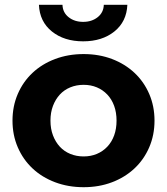

<svg xmlns="http://www.w3.org/2000/svg" viewBox="-20 -771 695 799"><path d="M32 -269Q32 -329 54 -380Q76 -431 115.5 -468Q155 -505 209.5 -525.5Q264 -546 328 -546Q392 -546 446 -525.5Q500 -505 539.5 -468Q579 -431 601 -380Q623 -329 623 -269Q623 -209 601 -158Q579 -107 539.5 -70Q500 -33 446 -12.5Q392 8 328 8Q264 8 209.5 -12.5Q155 -33 115.5 -70Q76 -107 54 -158Q32 -209 32 -269ZM465 -269Q465 -303 455 -330.5Q445 -358 426.5 -377.5Q408 -397 383 -407.5Q358 -418 328 -418Q298 -418 272.5 -407.5Q247 -397 229 -377.5Q211 -358 200.5 -330.5Q190 -303 190 -269Q190 -235 200.5 -207.5Q211 -180 229 -160.5Q247 -141 272.5 -130.5Q298 -120 328 -120Q358 -120 383 -130.5Q408 -141 426.5 -160.5Q445 -180 455 -207.5Q465 -235 465 -269ZM142 -751H240Q241 -719 265.5 -699.5Q290 -680 326 -680Q362 -680 386.5 -699.5Q411 -719 412 -751H510Q507 -681 456 -640Q405 -599 326 -599Q247 -599 196 -640Q145 -681 142 -751Z"/></svg>

Font: CMG Sans
Style: Bold
Weight: 700
Designer: Julieta Ulanovsky
Foundry: Julieta Ulanovsky
Version: Version 7.200